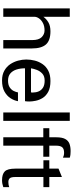

<svg xmlns="http://www.w3.org/2000/svg" viewBox="543 -1219 687 1813"><g transform="rotate(90 886.5 -312.5)"><path d="M437.5 0V-269.5Q437.5 -360.4 399.9 -402.8Q362.3 -445.3 275.4 -445.3Q224.6 -445.3 191.9 -426.3Q159.2 -407.2 138.7 -378.9V-627.9H59.6V0H138.7V-295.9Q138.7 -315.4 153.8 -337.4Q168.9 -359.4 197.8 -374.5Q226.6 -389.6 267.6 -389.6Q303.7 -389.6 331.1 -362.3Q358.4 -335 358.4 -273.4V0Z M852.5 -261.7H625Q628.9 -287.1 640.1 -316.9Q651.4 -346.7 675.3 -368.7Q699.2 -390.6 741.2 -390.6Q783.2 -390.6 807.6 -375Q832 -359.4 842.8 -334.5Q853.5 -309.6 853.5 -281.2Q853.5 -276.4 853.5 -271.5Q853.5 -266.6 852.5 -261.7ZM935.5 -138.7H852.5Q849.6 -120.1 838.9 -98.1Q828.1 -76.2 804.7 -60.5Q781.2 -44.9 741.2 -44.9Q699.2 -44.9 673.8 -66.4Q648.4 -87.9 636.7 -124Q625 -160.2 625 -205.1H935.5Q938.5 -224.6 938.5 -246.1Q938.5 -271.5 931.6 -305.7Q924.8 -339.8 905.3 -371.6Q885.7 -403.3 847.2 -424.3Q808.6 -445.3 745.1 -445.3Q687.5 -445.3 648.4 -425.3Q609.4 -405.3 585.9 -371.6Q562.5 -337.9 552.2 -297.9Q542 -257.8 542 -216.8Q542 -179.7 552.7 -139.6Q563.5 -99.6 586.4 -65.4Q609.4 -31.2 647.5 -9.8Q685.5 11.7 739.3 11.7Q803.7 11.7 844.7 -11.2Q885.7 -34.2 907.7 -68.8Q929.7 -103.5 935.5 -138.7Z M1121.1 0V-627.9H1042V0Z M1468.8 -563.5V-627.9Q1453.1 -632.8 1437.5 -634.3Q1421.9 -635.7 1406.2 -635.7Q1365.2 -635.7 1336.4 -624.5Q1307.6 -613.3 1292 -584Q1276.4 -554.7 1276.4 -501V-434.6H1190.4V-377.9H1276.4V0H1355.5V-377.9H1460V-434.6H1355.5V-498Q1355.5 -540 1371.1 -557.1Q1386.7 -574.2 1421.9 -574.2Q1435.5 -574.2 1447.3 -571.3Q1459 -568.4 1468.8 -563.5Z M1747.1 0V-55.7Q1723.6 -47.9 1698.2 -47.9Q1676.8 -47.9 1664.1 -60.5Q1651.4 -73.2 1651.4 -114.3V-378.9H1747.1V-434.6H1651.4V-553.7L1572.3 -521.5V-434.6H1493.2V-378.9H1572.3V-114.3Q1572.3 -41 1598.1 -14.6Q1624 11.7 1682.6 11.7Q1713.9 11.7 1747.1 0Z"/></g></svg>

Font: Namkio Khamti
Style: Regular
Weight: 400
Designer: Debbi Hosken
Foundry: SIL International
Version: Version 3.917